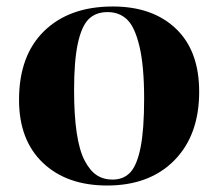

<svg xmlns="http://www.w3.org/2000/svg" viewBox="-20 -552 666 586"><path d="M307.1 14.2Q183.6 14.2 110.8 -55.2Q38.1 -124.5 38.1 -247.1Q38.1 -382.8 115 -457.5Q191.9 -532.2 324.2 -532.2Q445.8 -532.2 516.8 -464.6Q587.9 -397 587.9 -272Q587.9 -139.6 512.2 -62.7Q436.5 14.2 307.1 14.2ZM323.2 -3.9Q357.4 -3.9 377.9 -26.1Q398.4 -48.3 409.2 -102.8Q419.9 -157.2 419.9 -251Q419.9 -350.1 405.8 -409.9Q391.6 -469.7 367.9 -492.4Q344.2 -515.1 308.1 -515.1Q272.5 -515.1 250.7 -493.7Q229 -472.2 217.5 -419.2Q206.1 -366.2 206.1 -276.9Q206.1 -200.7 214.1 -146.7Q222.2 -92.8 238.3 -62Q254.4 -31.2 274.9 -17.6Q295.4 -3.9 323.2 -3.9Z"/></svg>

Font: Display Regular
Style: Bold
Weight: 700
Designer: Latin by Veronika Burian and Jose Scaglione. Greek by Irene Vlachou. Cyrillic by Vera Evstafieva.
Foundry: TypeTogether
Version: Version 3.002